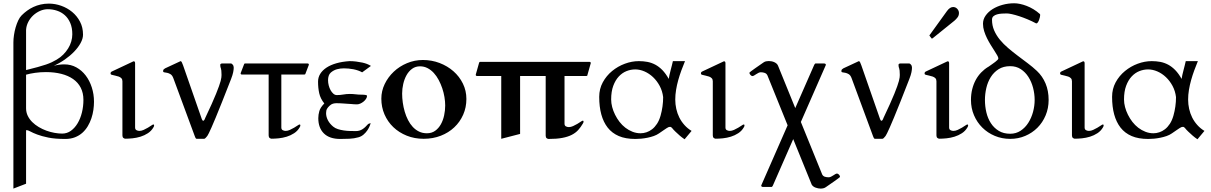

<svg xmlns="http://www.w3.org/2000/svg" viewBox="-20 -821 7276 1154"><path d="M60.5 312.5V-565.9Q60.5 -586.4 64 -610.1Q67.4 -633.8 74 -656.5Q80.6 -679.2 89.6 -698.2Q98.6 -717.3 109.9 -728.5Q125 -743.7 142.6 -756.6Q160.2 -769.5 180.7 -779.1Q201.2 -788.6 224.4 -793.9Q247.6 -799.3 273.9 -799.3Q311 -799.3 347.7 -786.4Q384.3 -773.4 413.6 -749.3Q442.9 -725.1 460.9 -690.7Q479 -656.2 479 -612.8Q479 -588.9 464.6 -562.5Q450.2 -536.1 426 -511Q401.9 -485.8 370.1 -463.6Q338.4 -441.4 303.7 -425.8Q336.9 -434.1 366.7 -434.1Q406.2 -434.1 439 -416Q471.7 -397.9 495.1 -367.2Q518.6 -336.4 531.7 -295.7Q544.9 -254.9 544.9 -209.5Q544.9 -186 541.3 -160.4Q537.6 -134.8 529.3 -109.9Q521 -85 507.6 -62.5Q494.1 -40 475.1 -22.9Q456.1 -5.9 430.4 4.2Q404.8 14.2 372.6 14.2Q311 14.2 270.5 5.9Q230 -2.4 203.6 -12.5Q177.2 -22.5 162.4 -30.8Q147.5 -39.1 138.2 -39.1Q137.2 -39.1 137 -35.9Q136.7 -32.7 136.7 -28.8V283.2ZM136.7 -170.4Q136.7 -146 146.7 -125.2Q156.7 -104.5 173.6 -87.6Q190.4 -70.8 212.6 -57.6Q234.9 -44.4 259 -35.6Q283.2 -26.9 307.6 -22.5Q332 -18.1 353.5 -18.1Q382.8 -18.1 406.2 -34.9Q429.7 -51.8 446.5 -80.1Q463.4 -108.4 472.4 -145Q481.4 -181.6 481.4 -220.7Q481.4 -262.2 465.3 -293.7Q449.2 -325.2 419.4 -345.9Q389.6 -366.7 348.1 -377.2Q306.6 -387.7 256.3 -387.7Q222.2 -387.7 191.2 -383.3Q160.2 -378.9 136.7 -372.1ZM136.7 -399.9Q178.2 -410.2 206.8 -418Q235.4 -425.8 255.9 -432.9Q276.4 -439.9 291.3 -447Q306.2 -454.1 320.3 -462.4Q342.8 -475.6 360.1 -492.9Q377.4 -510.3 389.6 -530Q401.9 -549.8 408.2 -571.5Q414.6 -593.3 414.6 -615.2Q414.6 -654.3 402.3 -682.9Q390.1 -711.4 369.6 -729.7Q349.1 -748 322.5 -756.8Q295.9 -765.6 267.6 -765.6Q243.7 -765.6 220.9 -755.6Q198.2 -745.6 179.9 -728.8Q161.6 -711.9 149.9 -689.2Q138.2 -666.5 136.7 -641.1Z M902.3 -55.7Q889.6 -33.7 868.9 -20.3Q848.1 -6.8 824.5 0.5Q800.8 7.8 776.6 10.3Q752.4 12.7 732.9 12.7Q728 12.7 721.9 8.3Q715.8 3.9 715.8 -7.3V-332.5Q715.8 -344.2 709.5 -350.8Q703.1 -357.4 693.4 -360.8Q683.6 -364.3 672.4 -366.5Q661.1 -368.7 650.9 -371.6Q647.9 -372.6 646.2 -374.3Q644.5 -376 644.5 -381.3Q644.5 -383.8 646 -386.2Q647.5 -388.7 651.9 -391.1L776.4 -449.7Q778.3 -450.7 780.5 -451.7Q782.7 -452.6 783.7 -452.6Q792 -452.6 792 -440.9V-54.7Q792 -43 800.3 -38.6Q808.6 -34.2 817.9 -34.2Q830.1 -34.2 843.5 -40.3Q856.9 -46.4 868.9 -53.5Q880.9 -60.5 889.6 -66.7Q898.4 -72.8 901.4 -72.8Q905.3 -72.8 905.8 -70.3Q906.2 -67.9 906.2 -66.4Q906.2 -64.9 905.5 -62.3Q904.8 -59.6 902.3 -55.7Z M1021.5 -352.1Q1015.1 -368.7 1004.9 -375Q994.6 -381.3 984.6 -383.3Q974.6 -385.3 967.5 -386.2Q960.4 -387.2 960.4 -393.6Q960.4 -400.4 963.6 -403.8Q966.8 -407.2 972.2 -410.2L1065.4 -453.6Q1069.3 -453.6 1073 -446.3Q1076.7 -439 1080.6 -427.7L1192.4 -106.9Q1193.4 -104.5 1195.6 -99.9Q1197.8 -95.2 1201.7 -95.2Q1203.6 -95.2 1205.8 -97.4Q1208 -99.6 1209.5 -102.5Q1210.9 -105.5 1211.9 -108.2Q1212.9 -110.8 1213.4 -111.8Q1235.8 -159.2 1252 -195.1Q1268.1 -231 1278.8 -257.6Q1289.6 -284.2 1296.1 -302.7Q1302.7 -321.3 1306.2 -334.2Q1309.6 -347.2 1310.5 -355.5Q1311.5 -363.8 1311.5 -370.6Q1311.5 -388.7 1310.3 -397.2Q1309.1 -405.8 1307.6 -410.4Q1306.2 -415 1304.9 -418.7Q1303.7 -422.4 1303.7 -431.2Q1303.7 -435.1 1307.1 -437.3Q1310.5 -439.5 1314.5 -439.5H1368.7Q1372.6 -439.5 1378.7 -432.4Q1384.8 -425.3 1384.8 -414.1Q1384.8 -403.8 1381.6 -387.2Q1378.4 -370.6 1368.7 -345.7Q1337.4 -265.6 1314.9 -209Q1292.5 -152.3 1276.6 -114.5Q1260.7 -76.7 1251 -54.4Q1241.2 -32.2 1235.4 -20.8Q1229.5 -9.3 1227.1 -5.6Q1224.6 -2 1223.6 -1Q1221.2 2 1216.1 7.6Q1210.9 13.2 1207 13.2H1161.6Q1157.7 13.2 1155 7.6Q1152.3 2 1150.9 -2Z M1828.6 -439.5Q1836.4 -439.5 1836.4 -431.6L1814.9 -375.5Q1814.5 -374.5 1812.5 -373.8Q1810.5 -373 1809.1 -373H1670.9V-54.7Q1670.9 -43 1679.2 -38.6Q1687.5 -34.2 1696.8 -34.2Q1709 -34.2 1722.4 -40.3Q1735.8 -46.4 1747.8 -53.5Q1759.8 -60.5 1768.6 -66.7Q1777.3 -72.8 1780.3 -72.8Q1784.2 -72.8 1784.7 -70.3Q1785.2 -67.9 1785.2 -66.4Q1785.2 -64.9 1784.4 -62.3Q1783.7 -59.6 1781.2 -55.7Q1768.6 -33.7 1747.8 -20.3Q1727.1 -6.8 1703.4 0.5Q1679.7 7.8 1655.5 10.3Q1631.3 12.7 1611.8 12.7Q1606.9 12.7 1600.8 8.3Q1594.7 3.9 1594.7 -7.3V-373H1434.1Q1426.3 -373 1426.3 -380.9L1445.8 -431.6Q1446.8 -435.5 1448.2 -437.5Q1449.7 -439.5 1453.6 -439.5Z M2080.6 -453.6Q2100.6 -453.6 2120.1 -451.2Q2139.6 -448.7 2158.2 -444.8Q2173.3 -441.4 2185.3 -436.8Q2197.3 -432.1 2209.5 -424.8L2156.7 -386.2Q2145.5 -392.6 2132.1 -397.2Q2118.7 -401.9 2104 -404.8Q2089.4 -407.7 2074.7 -408.9Q2060.1 -410.2 2046.9 -410.2Q2025.4 -410.2 2005.9 -405Q1986.3 -399.9 1968.8 -385.3Q1959.5 -377.4 1955.6 -365.2Q1951.7 -353 1951.7 -338.9Q1951.7 -323.2 1955.8 -307.4Q1960 -291.5 1967 -278.8Q1974.1 -266.1 1983.6 -257.8Q1993.2 -249.5 2004.4 -249.5Q2024.4 -249.5 2043.2 -252.9Q2062 -256.3 2082.5 -256.3Q2100.1 -256.3 2117.4 -254.2Q2134.8 -252 2153.3 -252Q2158.7 -252 2164.6 -251.7Q2170.4 -251.5 2175 -250.7Q2179.7 -250 2182.9 -248.5Q2186 -247.1 2186 -245.1Q2186 -235.8 2179.9 -226.6Q2173.8 -217.3 2164.6 -210Q2155.3 -202.6 2145 -198.2Q2134.8 -193.8 2126 -193.8Q2117.2 -193.8 2108.4 -194.3Q2099.6 -194.8 2090.8 -195.8Q2076.2 -196.8 2064.9 -197.5Q2053.7 -198.2 2043.7 -199Q2033.7 -199.7 2023.9 -200.2Q2014.2 -200.7 2002.4 -200.7Q1991.2 -200.7 1981 -197.8Q1970.7 -194.8 1960.9 -185.5Q1951.7 -177.2 1945.8 -167.5Q1939.9 -157.7 1939.9 -141.1Q1939.9 -119.1 1950.9 -98.1Q1961.9 -77.1 1982.4 -60.1Q1994.1 -50.3 2011 -44.9Q2027.8 -39.6 2046.4 -36.9Q2064.9 -34.2 2084 -33.7Q2103 -33.2 2119.1 -33.2Q2140.6 -33.2 2157.5 -43.7Q2174.3 -54.2 2191.9 -74.7Q2194.3 -77.1 2199.7 -78.4Q2205.1 -79.6 2207.5 -82Q2207 -76.2 2202.1 -64Q2197.3 -51.8 2188.2 -38.1Q2179.2 -24.4 2165.5 -12.5Q2151.9 -0.5 2133.8 4.4Q2107.9 11.7 2080.3 12.9Q2052.7 14.2 2025.4 14.2Q1960.4 14.2 1926.8 -19Q1893.1 -52.2 1893.1 -110.8Q1893.1 -131.8 1899.4 -153.6Q1905.8 -175.3 1929.2 -199.2Q1905.8 -228.5 1898.7 -260.3Q1891.6 -292 1891.6 -330.1Q1891.6 -356 1904.8 -377.2Q1918 -398.4 1942.4 -414.6Q1966.8 -430.7 2001.7 -440.7Q2036.6 -450.7 2080.6 -453.6Z M2272 -228Q2272 -273.9 2292.2 -315.9Q2312.5 -357.9 2346.7 -390.1Q2380.9 -422.4 2426.3 -441.4Q2471.7 -460.4 2522 -460.4Q2574.7 -460.4 2622.1 -442.4Q2669.4 -424.3 2705.3 -392.8Q2741.2 -361.3 2762.2 -318.6Q2783.2 -275.9 2783.2 -226.1Q2783.2 -175.3 2763.9 -131.6Q2744.6 -87.9 2710.4 -55.7Q2676.3 -23.4 2629.2 -5.1Q2582 13.2 2526.4 13.2Q2471.2 13.2 2424.6 -5.6Q2377.9 -24.4 2344 -56.9Q2310.1 -89.4 2291 -133.3Q2272 -177.2 2272 -228ZM2397 -258.8Q2397 -232.4 2400.9 -204.3Q2404.8 -176.3 2412.6 -149.7Q2420.4 -123 2432.4 -99.6Q2444.3 -76.2 2460.9 -58.3Q2477.5 -40.5 2498.5 -30.3Q2519.5 -20 2545.9 -20Q2574.7 -20 2595.5 -34.9Q2616.2 -49.8 2629.6 -73.7Q2643.1 -97.7 2649.4 -127.4Q2655.8 -157.2 2655.8 -187Q2655.8 -210.9 2651.4 -237.5Q2647 -264.2 2638.2 -290.3Q2629.4 -316.4 2616.7 -340.3Q2604 -364.3 2587.2 -382.6Q2570.3 -400.9 2549.6 -411.6Q2528.8 -422.4 2504.4 -422.4Q2477.1 -422.4 2456.8 -407.5Q2436.5 -392.6 2423.3 -368.9Q2410.2 -345.2 2403.6 -316.2Q2397 -287.1 2397 -258.8Z M3483.4 -78.6Q3470.7 -56.6 3455.3 -39.6Q3439.9 -22.5 3416.5 -10.5Q3393.1 1.5 3359.4 7.8Q3325.7 14.2 3276.9 14.2Q3272 14.2 3265.9 9.8Q3259.8 5.4 3259.8 -5.9V-364.3H3106V-16.1L2992.7 13.2V-364.3H2847.2Q2839.4 -364.3 2839.4 -372.1L2858.9 -441.4Q2859.9 -445.3 2861.3 -447.3Q2862.8 -449.2 2866.7 -449.2H3522.9Q3530.8 -449.2 3530.8 -441.4L3511.2 -372.1Q3511.2 -364.3 3503.4 -364.3H3373V-77.6Q3373 -65.9 3381.3 -61.5Q3389.6 -57.1 3398.9 -57.1Q3411.1 -57.1 3424.6 -63.2Q3438 -69.3 3450 -76.4Q3461.9 -83.5 3470.7 -89.6Q3479.5 -95.7 3482.4 -95.7Q3486.3 -95.7 3486.8 -93.3Q3487.3 -90.8 3487.3 -89.4Q3487.3 -87.9 3486.6 -85.2Q3485.8 -82.5 3483.4 -78.6Z M3581.5 -238.8Q3581.5 -286.6 3603 -326.2Q3624.5 -365.7 3658.9 -394Q3693.4 -422.4 3735.6 -438Q3777.8 -453.6 3819.8 -453.6Q3846.7 -453.6 3871.3 -449Q3896 -444.3 3918.5 -432.4Q3940.9 -420.4 3961.2 -399.7Q3981.4 -378.9 3999.5 -346.7Q4000.5 -356 4003.7 -369.9Q4006.8 -383.8 4010.7 -398.7Q4014.6 -413.6 4018.3 -428Q4022 -442.4 4024.4 -453.6H4097.2Q4085.9 -426.8 4075.4 -397.9Q4064.9 -369.1 4056.6 -339.8Q4048.3 -310.5 4043.5 -280.8Q4038.6 -251 4038.6 -222.7Q4038.6 -194.3 4044.7 -166.7Q4050.8 -139.2 4063 -114.7Q4075.2 -90.3 4093.8 -69.6Q4112.3 -48.8 4136.7 -34.2L4094.7 16.1Q4078.6 5.4 4064.9 -6.6Q4051.3 -18.6 4039.1 -30.3Q4026.4 -42.5 4020.5 -50.5Q4014.6 -58.6 4006.8 -58.6Q4002.4 -58.6 3998 -56.9Q3993.7 -55.2 3986.6 -50.5Q3979.5 -45.9 3968.5 -38.3Q3957.5 -30.8 3940.4 -19Q3927.2 -9.8 3909.2 -3.4Q3891.1 2.9 3871.8 6.8Q3852.5 10.7 3833.5 12.5Q3814.5 14.2 3798.8 14.2Q3739.7 14.2 3699 -3.4Q3658.2 -21 3632.3 -54.2Q3581.5 -119.6 3581.5 -238.8ZM3653.3 -223.1Q3653.3 -201.2 3659.4 -177.7Q3665.5 -154.3 3676.8 -131.6Q3688 -108.9 3703.6 -88.6Q3719.2 -68.4 3739 -53.2Q3758.8 -38.1 3781.7 -29.1Q3804.7 -20 3830.1 -20Q3847.7 -20 3865.5 -25.9Q3883.3 -31.7 3899.4 -44.2Q3915.5 -56.6 3928.7 -76.7Q3941.9 -96.7 3950.2 -125.5Q3965.8 -180.7 3965.8 -237.3Q3961.4 -273.9 3945.1 -304.4Q3928.7 -335 3905.3 -357.2Q3881.8 -379.4 3853.8 -391.6Q3825.7 -403.8 3797.9 -403.8Q3771.5 -403.8 3745.6 -393.6Q3719.7 -383.3 3699.2 -361.3Q3678.7 -339.4 3666 -305.2Q3653.3 -271 3653.3 -223.1Z M4450.7 -55.7Q4438 -33.7 4417.2 -20.3Q4396.5 -6.8 4372.8 0.5Q4349.1 7.8 4325 10.3Q4300.8 12.7 4281.2 12.7Q4276.4 12.7 4270.3 8.3Q4264.2 3.9 4264.2 -7.3V-332.5Q4264.2 -344.2 4257.8 -350.8Q4251.5 -357.4 4241.7 -360.8Q4231.9 -364.3 4220.7 -366.5Q4209.5 -368.7 4199.2 -371.6Q4196.3 -372.6 4194.6 -374.3Q4192.9 -376 4192.9 -381.3Q4192.9 -383.8 4194.3 -386.2Q4195.8 -388.7 4200.2 -391.1L4324.7 -449.7Q4326.7 -450.7 4328.9 -451.7Q4331.1 -452.6 4332 -452.6Q4340.3 -452.6 4340.3 -440.9V-54.7Q4340.3 -43 4348.6 -38.6Q4356.9 -34.2 4366.2 -34.2Q4378.4 -34.2 4391.8 -40.3Q4405.3 -46.4 4417.2 -53.5Q4429.2 -60.5 4438 -66.7Q4446.8 -72.8 4449.7 -72.8Q4453.6 -72.8 4454.1 -70.3Q4454.6 -67.9 4454.6 -66.4Q4454.6 -64.9 4453.9 -62.3Q4453.1 -59.6 4450.7 -55.7Z M4592.8 -367.2Q4587.9 -378.4 4576.9 -382.6Q4565.9 -386.7 4552.7 -386.7Q4545.9 -386.7 4538.8 -383.1Q4531.7 -379.4 4525.1 -375.2Q4518.6 -371.1 4512.7 -367.4Q4506.8 -363.8 4502.4 -363.8Q4496.6 -363.8 4490.5 -370.6Q4484.4 -377.4 4484.4 -383.3Q4484.4 -384.3 4485.8 -386Q4487.3 -387.7 4495.4 -393.8Q4503.4 -399.9 4520.5 -411.9Q4537.6 -423.8 4569.3 -445.8Q4576.2 -450.7 4584.2 -452.4Q4592.3 -454.1 4600.6 -454.1Q4607.9 -454.1 4616.5 -452.6Q4625 -451.2 4632.8 -447.8Q4640.6 -444.3 4647 -439Q4653.3 -433.6 4656.2 -426.3L4759.8 -171.4L4874 -431.6Q4875 -432.6 4877 -436Q4878.9 -439.5 4881.8 -439.5H4932.1Q4943.8 -439.5 4943.8 -430.7L4793.5 -87.9L4921.9 228Q4927.2 237.8 4937.5 241.2Q4947.8 244.6 4960.4 244.6Q4967.3 244.6 4974.4 241.2Q4981.4 237.8 4988 233.4Q4994.6 229 5000.5 225.6Q5006.3 222.2 5010.7 222.2Q5016.6 222.2 5022.7 228.8Q5028.8 235.4 5028.8 241.7Q5028.8 242.7 5027.3 244.1Q5025.9 245.6 5017.8 251.7Q5009.8 257.8 4992.4 270Q4975.1 282.2 4943.8 303.7Q4937 308.6 4929 310.5Q4920.9 312.5 4912.6 312.5Q4898.4 312.5 4882.6 306.9Q4866.7 301.3 4858.9 289.1L4747.6 15.1L4625 294.9Q4624 295.9 4622.1 299.3Q4620.1 302.7 4617.2 302.7H4566.9Q4555.2 302.7 4555.2 293.9L4713.9 -67.9L4592.8 -367.2Z M5098.1 -352.1Q5091.8 -368.7 5081.5 -375Q5071.3 -381.3 5061.3 -383.3Q5051.3 -385.3 5044.2 -386.2Q5037.1 -387.2 5037.1 -393.6Q5037.1 -400.4 5040.3 -403.8Q5043.5 -407.2 5048.8 -410.2L5142.1 -453.6Q5146 -453.6 5149.7 -446.3Q5153.3 -439 5157.2 -427.7L5269 -106.9Q5270 -104.5 5272.2 -99.9Q5274.4 -95.2 5278.3 -95.2Q5280.3 -95.2 5282.5 -97.4Q5284.7 -99.6 5286.1 -102.5Q5287.6 -105.5 5288.6 -108.2Q5289.6 -110.8 5290 -111.8Q5312.5 -159.2 5328.6 -195.1Q5344.7 -231 5355.5 -257.6Q5366.2 -284.2 5372.8 -302.7Q5379.4 -321.3 5382.8 -334.2Q5386.2 -347.2 5387.2 -355.5Q5388.2 -363.8 5388.2 -370.6Q5388.2 -388.7 5387 -397.2Q5385.7 -405.8 5384.3 -410.4Q5382.8 -415 5381.6 -418.7Q5380.4 -422.4 5380.4 -431.2Q5380.4 -435.1 5383.8 -437.3Q5387.2 -439.5 5391.1 -439.5H5445.3Q5449.2 -439.5 5455.3 -432.4Q5461.4 -425.3 5461.4 -414.1Q5461.4 -403.8 5458.3 -387.2Q5455.1 -370.6 5445.3 -345.7Q5414.1 -265.6 5391.6 -209Q5369.1 -152.3 5353.3 -114.5Q5337.4 -76.7 5327.6 -54.4Q5317.9 -32.2 5312 -20.8Q5306.2 -9.3 5303.7 -5.6Q5301.3 -2 5300.3 -1Q5297.9 2 5292.7 7.6Q5287.6 13.2 5283.7 13.2H5238.3Q5234.4 13.2 5231.7 7.6Q5229 2 5227.5 -2Z M5794.9 -55.7Q5782.2 -33.7 5761.5 -20.3Q5740.7 -6.8 5717 0.5Q5693.4 7.8 5669.2 10.3Q5645 12.7 5625.5 12.7Q5620.6 12.7 5614.5 8.3Q5608.4 3.9 5608.4 -7.3V-332.5Q5608.4 -344.2 5602.1 -350.8Q5595.7 -357.4 5585.9 -360.8Q5576.2 -364.3 5564.9 -366.5Q5553.7 -368.7 5543.5 -371.6Q5540.5 -372.6 5538.8 -374.3Q5537.1 -376 5537.1 -381.3Q5537.1 -383.8 5538.6 -386.2Q5540 -388.7 5544.4 -391.1L5668.9 -449.7Q5670.9 -450.7 5673.1 -451.7Q5675.3 -452.6 5676.3 -452.6Q5684.6 -452.6 5684.6 -440.9V-54.7Q5684.6 -43 5692.9 -38.6Q5701.2 -34.2 5710.4 -34.2Q5722.7 -34.2 5736.1 -40.3Q5749.5 -46.4 5761.5 -53.5Q5773.4 -60.5 5782.2 -66.7Q5791 -72.8 5793.9 -72.8Q5797.9 -72.8 5798.3 -70.3Q5798.8 -67.9 5798.8 -66.4Q5798.8 -64.9 5798.1 -62.3Q5797.4 -59.6 5794.9 -55.7ZM5567.9 -605Q5565.9 -606.9 5565.9 -607.9Q5565.9 -608.9 5567.9 -610.8L5671.9 -754.9Q5681.2 -767.6 5690.4 -773.2Q5699.7 -778.8 5708.5 -778.8Q5723.6 -778.8 5733.6 -767.8Q5743.7 -756.8 5743.7 -742.7Q5743.7 -727.5 5735.1 -716.3Q5726.6 -705.1 5716.8 -696.8L5585.4 -590.8Q5583 -589.4 5582 -589.4Q5580.1 -589.4 5579.8 -589.6Q5579.6 -589.8 5578.6 -590.8Z M5815.9 -220.2Q5815.9 -254.9 5823.5 -285.2Q5831.1 -315.4 5844.5 -340.3Q5857.9 -365.2 5877.2 -385.3Q5896.5 -405.3 5919.9 -419.4Q5919.4 -418.9 5920.9 -419.7Q5922.4 -420.4 5924.8 -422.4Q5934.1 -429.2 5944.1 -436Q5954.1 -442.9 5962.2 -449.2Q5970.2 -455.6 5975.3 -460.7Q5980.5 -465.8 5980.5 -469.7Q5980.5 -476.6 5973.6 -488.5Q5966.8 -500.5 5956.5 -516.4Q5946.3 -532.2 5934.3 -551.5Q5922.4 -570.8 5912.1 -591.6Q5901.9 -612.3 5895 -634.3Q5888.2 -656.2 5888.2 -678.2Q5888.2 -705.1 5904.1 -727.5Q5919.9 -750 5946 -766.4Q5972.2 -782.7 6005.9 -792Q6039.6 -801.3 6075.7 -801.3Q6091.8 -801.3 6110.8 -797.4Q6129.9 -793.5 6150.4 -785.6Q6170.9 -777.8 6191.2 -765.6Q6211.4 -753.4 6230 -736.8Q6231.9 -734.9 6231.9 -730.5Q6231.9 -726.6 6230.2 -718Q6228.5 -709.5 6225.3 -701.2Q6222.2 -692.9 6217.8 -686.5Q6213.4 -680.2 6208.5 -680.2Q6207.5 -680.2 6207 -680.7Q6182.6 -693.8 6156.2 -704.8Q6129.9 -715.8 6106 -723.6Q6082 -731.4 6062.3 -735.8Q6042.5 -740.2 6031.7 -740.2Q6017.6 -740.2 6001.7 -739.3Q5985.8 -738.3 5972.7 -734.6Q5959.5 -731 5950.9 -723.4Q5942.4 -715.8 5942.4 -702.6Q5942.4 -668 5955.3 -638.2Q5968.3 -608.4 5989.7 -582.3Q6011.2 -556.2 6039.1 -532.5Q6066.9 -508.8 6096.9 -486.1Q6127 -463.4 6157 -440.9Q6187 -418.5 6212.4 -394.5Q6245.6 -363.3 6264.2 -319.3Q6282.7 -275.4 6282.7 -220.2Q6282.7 -170.4 6264.6 -127.4Q6246.6 -84.5 6215.3 -53.2Q6184.1 -22 6142.1 -4.2Q6100.1 13.7 6051.8 13.7Q6002 13.7 5959 -4.4Q5916 -22.5 5884.3 -54Q5852.5 -85.4 5834.2 -128.2Q5815.9 -170.9 5815.9 -220.2ZM6198.7 -220.2Q6198.7 -256.8 6189.2 -293.2Q6179.7 -329.6 6161.1 -358.6Q6142.6 -387.7 6115.2 -405.5Q6087.9 -423.3 6051.8 -423.3Q6010.7 -423.3 5981.9 -405Q5953.1 -386.7 5934.8 -357.4Q5916.5 -328.1 5908.2 -292Q5899.9 -255.9 5899.9 -220.2Q5899.9 -182.1 5908.4 -145.8Q5917 -109.4 5935.5 -80.8Q5954.1 -52.2 5982.7 -34.7Q6011.2 -17.1 6051.8 -17.1Q6086.9 -17.1 6114.5 -35.4Q6142.1 -53.7 6160.6 -83Q6179.2 -112.3 6189 -148.4Q6198.7 -184.6 6198.7 -220.2Z M6609.4 -55.7Q6596.7 -33.7 6575.9 -20.3Q6555.2 -6.8 6531.5 0.5Q6507.8 7.8 6483.6 10.3Q6459.5 12.7 6439.9 12.7Q6435.1 12.7 6429 8.3Q6422.9 3.9 6422.9 -7.3V-332.5Q6422.9 -344.2 6416.5 -350.8Q6410.2 -357.4 6400.4 -360.8Q6390.6 -364.3 6379.4 -366.5Q6368.2 -368.7 6357.9 -371.6Q6355 -372.6 6353.3 -374.3Q6351.6 -376 6351.6 -381.3Q6351.6 -383.8 6353 -386.2Q6354.5 -388.7 6358.9 -391.1L6483.4 -449.7Q6485.4 -450.7 6487.5 -451.7Q6489.7 -452.6 6490.7 -452.6Q6499 -452.6 6499 -440.9V-54.7Q6499 -43 6507.3 -38.6Q6515.6 -34.2 6524.9 -34.2Q6537.1 -34.2 6550.5 -40.3Q6564 -46.4 6575.9 -53.5Q6587.9 -60.5 6596.7 -66.7Q6605.5 -72.8 6608.4 -72.8Q6612.3 -72.8 6612.8 -70.3Q6613.3 -67.9 6613.3 -66.4Q6613.3 -64.9 6612.5 -62.3Q6611.8 -59.6 6609.4 -55.7Z M6664.1 -238.8Q6664.1 -286.6 6685.5 -326.2Q6707 -365.7 6741.5 -394Q6775.9 -422.4 6818.1 -438Q6860.4 -453.6 6902.3 -453.6Q6929.2 -453.6 6953.9 -449Q6978.5 -444.3 7001 -432.4Q7023.4 -420.4 7043.7 -399.7Q7064 -378.9 7082 -346.7Q7083 -356 7086.2 -369.9Q7089.4 -383.8 7093.3 -398.7Q7097.2 -413.6 7100.8 -428Q7104.5 -442.4 7106.9 -453.6H7179.7Q7168.5 -426.8 7158 -397.9Q7147.5 -369.1 7139.2 -339.8Q7130.9 -310.5 7126 -280.8Q7121.1 -251 7121.1 -222.7Q7121.1 -194.3 7127.2 -166.7Q7133.3 -139.2 7145.5 -114.7Q7157.7 -90.3 7176.3 -69.6Q7194.8 -48.8 7219.2 -34.2L7177.2 16.1Q7161.1 5.4 7147.5 -6.6Q7133.8 -18.6 7121.6 -30.3Q7108.9 -42.5 7103 -50.5Q7097.2 -58.6 7089.4 -58.6Q7085 -58.6 7080.6 -56.9Q7076.2 -55.2 7069.1 -50.5Q7062 -45.9 7051 -38.3Q7040 -30.8 7022.9 -19Q7009.8 -9.8 6991.7 -3.4Q6973.6 2.9 6954.3 6.8Q6935.1 10.7 6916 12.5Q6897 14.2 6881.3 14.2Q6822.3 14.2 6781.5 -3.4Q6740.7 -21 6714.8 -54.2Q6664.1 -119.6 6664.1 -238.8ZM6735.8 -223.1Q6735.8 -201.2 6741.9 -177.7Q6748 -154.3 6759.3 -131.6Q6770.5 -108.9 6786.1 -88.6Q6801.8 -68.4 6821.5 -53.2Q6841.3 -38.1 6864.3 -29.1Q6887.2 -20 6912.6 -20Q6930.2 -20 6948 -25.9Q6965.8 -31.7 6981.9 -44.2Q6998 -56.6 7011.2 -76.7Q7024.4 -96.7 7032.7 -125.5Q7048.3 -180.7 7048.3 -237.3Q7043.9 -273.9 7027.6 -304.4Q7011.2 -335 6987.8 -357.2Q6964.4 -379.4 6936.3 -391.6Q6908.2 -403.8 6880.4 -403.8Q6854 -403.8 6828.1 -393.6Q6802.2 -383.3 6781.7 -361.3Q6761.2 -339.4 6748.5 -305.2Q6735.8 -271 6735.8 -223.1Z"/></svg>

Font: Cardo
Style: Bold
Weight: 700
Designer: David J. Perry
Foundry: David J. Perry
Version: Version 1.0011